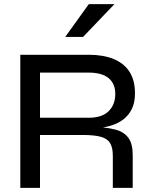

<svg xmlns="http://www.w3.org/2000/svg" viewBox="-20 -916 739 936"><path d="M79 0V-649H413Q483 -649 533.5 -628.5Q584 -608 611 -566.5Q638 -525 638 -461Q638 -417 623.5 -386.5Q609 -356 584 -336Q559 -316 525 -305Q504 -298 482 -295Q517 -291 544 -284Q584 -273 605.5 -244.5Q627 -216 627 -160V0H530V-157Q530 -196 517 -218Q504 -240 472 -249Q440 -258 382 -258H175V0ZM175 -342H413Q477 -342 509.5 -374Q542 -406 542 -458Q542 -508 509.5 -535Q477 -562 413 -562H175ZM298 -736 413 -896H538L385 -736Z"/></svg>

Font: Syne Med Modified
Style: Regular
Weight: 500
Designer: Lucas Descroix
Foundry: Bonjour Monde
Version: Version 2.200